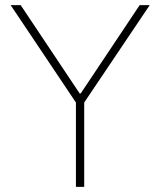

<svg xmlns="http://www.w3.org/2000/svg" viewBox="-20 -727 624 747"><path d="M60.5 -707 290 -363.3H293.9L523.4 -707H562.5L307.6 -328.1V0H275.4V-328.1L21.5 -707Z"/></svg>

Font: Pretendard Thin
Style: Regular
Weight: 100
Designer: Base glyphs from Inter by Rasmus Andersson; Hangeul glyphs from Noto Sans CJK(Source Han Sans) by Jang Soo-young and Kan
Foundry: Kil Hyung-jin
Version: Version 1.309